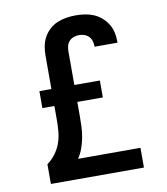

<svg xmlns="http://www.w3.org/2000/svg" viewBox="-83 -813 766 882"><g transform="rotate(-10 300.0 -371.5)"><path d="M83 0V-92Q105 -108 121.5 -130Q138 -152 147 -177.5Q156 -203 158.5 -230.5Q161 -258 161 -285V-350H105V-429H161V-585Q161 -607 165 -628.5Q169 -650 179.5 -669.5Q190 -689 206.5 -704Q223 -719 243 -727.5Q263 -736 285 -739.5Q307 -743 329 -743Q350 -743 371 -740Q392 -737 411.5 -729Q431 -721 447.5 -707Q464 -693 475.5 -675Q487 -657 492 -636.5Q497 -616 497 -594Q497 -592 497 -590Q497 -588 497 -586H390Q390 -587 390 -588Q390 -589 390 -590Q390 -602 386 -614Q382 -626 373.5 -634.5Q365 -643 353 -647Q341 -651 329 -651Q316 -651 303.5 -646.5Q291 -642 282.5 -632.5Q274 -623 271 -610.5Q268 -598 268 -585V-429H387V-350H268V-285Q268 -260 267 -235Q266 -210 261.5 -185.5Q257 -161 248.5 -137Q240 -113 226 -92H517V0Z"/></g></svg>

Font: Iosevka Curly SmBdEx
Style: Regular
Weight: 600
Width: 7
Monospace: yes
Designer: Belleve Invis
Foundry: Belleve Invis
Version: Version 11.1.0; ttfautohint (v1.8.3)